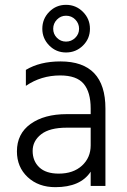

<svg xmlns="http://www.w3.org/2000/svg" viewBox="-20 -769 526 794"><path d="M223 -51Q283 -51 319 -84Q355 -117 355 -168V-241H256Q185 -241 150 -213.5Q115 -186 115 -145Q115 -103 142.5 -77Q170 -51 223 -51ZM355 -59Q313 5 209 5Q139 5 94.5 -36.5Q50 -78 50 -143Q50 -216 106.5 -256.5Q163 -297 256 -297H355V-320Q355 -388 326 -422.5Q297 -457 229 -457Q150 -457 87 -414V-480Q145 -515 230 -515Q416 -515 416 -320V0H355ZM155 -650Q155 -691 183.5 -720Q212 -749 253 -749Q294 -749 323 -720Q352 -691 352 -650Q352 -609 323 -580.5Q294 -552 253 -552Q212 -552 183.5 -581Q155 -610 155 -650ZM253 -704Q231 -704 215.5 -688Q200 -672 200 -650Q200 -628 215.5 -612.5Q231 -597 253 -597Q275 -597 291 -612.5Q307 -628 307 -650Q307 -672 291.5 -688Q276 -704 253 -704Z"/></svg>

Font: Hind Guntur Light
Style: Regular
Weight: 300
Designer: Manushi Parikh, Hitesh Malaviya
Foundry: Indian Type Foundry
Version: Version 1.002;PS 1.0;hotconv 1.0.86;makeotf.lib2.5.63406; tt